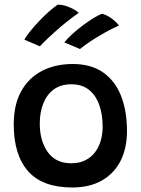

<svg xmlns="http://www.w3.org/2000/svg" viewBox="-20 -818 626 852"><path d="M300.5 14Q169 14 105 -58Q41 -130 41 -266Q41 -353.5 74 -413Q107 -472.5 166 -503.2Q225 -534 303 -534Q384.5 -534 438 -496.2Q491.5 -458.5 517.5 -391.8Q543.5 -325 543.5 -236.5Q543.5 -160.5 515 -104.2Q486.5 -48 432 -17Q377.5 14 300.5 14ZM296 -93.5Q332 -93.5 358.5 -106.8Q385 -120 402 -142.8Q419 -165.5 427.2 -194.5Q435.5 -223.5 435.5 -255Q435.5 -310 420.2 -352.8Q405 -395.5 374.2 -419.8Q343.5 -444 297 -444Q249.5 -444 218.2 -420.8Q187 -397.5 171.8 -358.2Q156.5 -319 156.5 -270Q156.5 -192.5 192 -143Q227.5 -93.5 296 -93.5ZM236.5 -797.5Q256.5 -797 275 -790.8Q293.5 -784.5 307.8 -776.2Q322 -768 329.5 -761Q307 -745.5 283.5 -727Q260 -708.5 237.2 -688.8Q214.5 -669 194 -649.5Q173.5 -630 157 -612.5L88 -642Q97 -658.5 114.8 -680.2Q132.5 -702 154.2 -725Q176 -748 197.8 -767.2Q219.5 -786.5 236.5 -797.5ZM434 -757Q450 -752.5 465.2 -742.8Q480.5 -733 492 -722.5Q503.5 -712 507.5 -704.5Q477.5 -691.5 443.8 -672.5Q410 -653.5 381 -634.2Q352 -615 335 -600.5L265.5 -630Q279 -647 301 -667Q323 -687 348.2 -705.8Q373.5 -724.5 396.2 -738.5Q419 -752.5 434 -757Z"/></svg>

Font: Grandstander Thin Medium
Style: Regular
Weight: 500
Version: Version 1.200